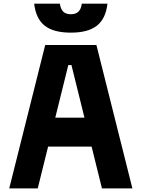

<svg xmlns="http://www.w3.org/2000/svg" viewBox="-20 -1051 790 1071"><path d="M31.5 0 232.2 -800H517.8L718.5 0H548.7L378.5 -688.2H361.1L190.5 0ZM177.6 -233.1V-394.6H572.4V-233.1ZM313.8 -1030.7Q318.3 -1000.4 333 -986Q347.7 -971.6 375 -971.6Q402.6 -971.6 417.5 -986Q432.5 -1000.4 436.2 -1030.7H579.3Q570.1 -947.1 520.8 -908Q471.6 -868.9 375 -868.9Q278.4 -868.9 229.2 -908Q179.9 -947.1 170.7 -1030.7Z"/></svg>

Font: Martian Mono SemiExpanded
Style: Regular
Weight: 400
Width: 6
Monospace: yes
Designer: Roman Shamin
Foundry: Evil Martians
Version: Version 1.000